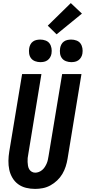

<svg xmlns="http://www.w3.org/2000/svg" viewBox="-20 -1214 554 1242"><path d="M207 8Q177 8 148.5 1Q120 -6 97.5 -22.5Q75 -39 60.5 -63.5Q46 -88 40 -116Q34 -144 34.5 -174Q35 -204 40 -234L123 -735H248L163 -217Q160 -204 159 -191.5Q158 -179 158.5 -166.5Q159 -154 161 -142Q163 -130 168.5 -120Q174 -110 184.5 -103.5Q195 -97 208 -97Q219 -97 231 -101.5Q243 -106 253 -114.5Q263 -123 270 -134Q277 -145 282 -156.5Q287 -168 289.5 -180Q292 -192 294 -204L382 -735H507L417 -187Q413 -162 405 -137Q397 -112 383.5 -89Q370 -66 350 -47Q330 -28 306.5 -15Q283 -2 257.5 3Q232 8 207 8ZM441 -812Q424 -812 407.5 -818Q391 -824 381 -837Q371 -850 368.5 -867.5Q366 -885 369 -903Q371 -915 377 -926.5Q383 -938 393.5 -945.5Q404 -953 416.5 -955.5Q429 -958 441 -958Q458 -958 474.5 -952Q491 -946 500.5 -933Q510 -920 513 -902.5Q516 -885 513 -867Q511 -855 504.5 -843.5Q498 -832 487.5 -824.5Q477 -817 465 -814.5Q453 -812 441 -812ZM241 -812Q224 -812 207.5 -818Q191 -824 181 -837Q171 -850 168.5 -867.5Q166 -885 169 -903Q171 -915 177 -926.5Q183 -938 193.5 -945.5Q204 -953 216.5 -955.5Q229 -958 241 -958Q258 -958 274.5 -952Q291 -946 300.5 -933Q310 -920 313 -902.5Q316 -885 313 -867Q311 -855 304.5 -843.5Q298 -832 287.5 -824.5Q277 -817 265 -814.5Q253 -812 241 -812ZM346 -992 289 -1048 438 -1194 510 -1126Z"/></svg>

Font: Iosevka Term Curly XBd Obl
Style: Regular
Weight: 800
Italic angle: -9°
Designer: Belleve Invis
Foundry: Belleve Invis
Version: Version 32.3.0